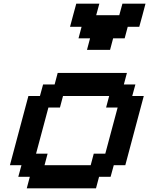

<svg xmlns="http://www.w3.org/2000/svg" viewBox="-20 -1020 808 1040"><path d="M125 0H500L516.6 -62.5H579.1L596.2 -125H658.7Q675.3 -187.5 708.7 -312.5Q742.2 -437.5 758.8 -500H696.3L713.4 -562.5H650.9L667.5 -625H292.5L275.9 -562.5H213.4L196.3 -500H133.8Q117.2 -437.5 83.7 -312.5Q50.3 -187.5 33.7 -125H96.2L79.1 -62.5H141.6ZM471.2 -125H221.2L237.8 -187.5H175.3Q186.5 -229 208.7 -312.3Q231 -395.5 242.2 -437.5H304.7L321.3 -500H571.3L554.7 -437.5H617.2Q606 -396 583.7 -312.5Q561.5 -229 550.3 -187.5H487.8ZM451.2 -750H576.2L592.8 -812.5H655.3L671.9 -875H734.4Q740.2 -895.5 751.5 -937.3Q762.7 -979 768.1 -1000H643.1L626 -937.5H501L518.1 -1000H393.1Q387.2 -979 376 -937.3Q364.7 -895.5 359.4 -875H421.9L405.3 -812.5H467.8Z"/></svg>

Font: Faithful 32x
Style: Oblique
Weight: 400
Foundry: Faithful Resource Pack
Version: Version 1.0; January 27, 2023